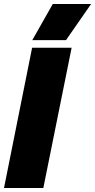

<svg xmlns="http://www.w3.org/2000/svg" viewBox="-30 -937 474 957"><path d="M233 -917H424L299 -737H131ZM130 -699H327L186 0H-10Z"/></svg>

Font: Readiness ExtraBold
Style: Italic
Weight: 800
Italic angle: -12°
Designer: Katatrad Team
Foundry: CadsonDemak
Version: Version 1.00;January 16, 2020;FontCreator 12.0.0.2550 64-bit